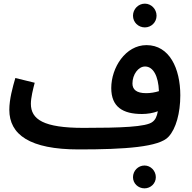

<svg xmlns="http://www.w3.org/2000/svg" viewBox="-20 -797 1049 1051"><path d="M773 -647C808 -647 837 -675 837 -711C837 -747 808 -777 773 -777C737 -777 708 -747 708 -711C708 -675 737 -647 773 -647ZM411 21C664 21 853 8 903 -49C943 -92 967 -178 967 -275C967 -423 907 -550 782 -550C667 -550 589 -427 589 -315C589 -212 652 -173 757 -173C787 -173 818 -178 844 -188C839 -159 830 -141 815 -130C782 -102 639 -97 437 -97C219 -97 149 -143 149 -229C149 -262 161 -310 170 -344L64 -370C49 -319 31 -253 31 -196C31 -60 143 21 411 21ZM705 -340C705 -389 737 -433 774 -433C819 -433 847 -380 850 -298C828 -291 803 -287 780 -287C727 -287 705 -307 705 -340ZM771 234C805 234 833 207 833 173C833 138 805 109 771 109C736 109 708 138 708 173C708 207 736 234 771 234Z"/></svg>

Font: Noto Sans Arabic UI SmBd
Style: Regular
Weight: 600
Designer: Monotype Design Team, Nadine Chahine and Nizar Qandah
Foundry: Monotype Imaging Inc.
Version: Version 2.010